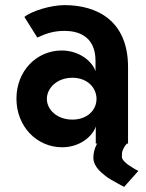

<svg xmlns="http://www.w3.org/2000/svg" viewBox="-20 -558 567 746"><path d="M517.6 106C512.2 103.5 505.4 99.6 498 95.2C490.7 90.8 483.9 86.4 477.5 82C471.2 77.6 465.8 72.3 460.9 66.9C456.1 61.5 453.6 56.2 453.6 51.8C453.6 44.4 453.6 39.1 454.1 35.2C454.6 31.2 456.5 25.4 460 18.6C463.4 11.7 468.3 4.4 474.6 -2.4L395.5 -46.4C360.4 -15.1 342.8 18.6 342.8 54.7C342.8 63.5 344.7 71.8 348.6 80.1C352.5 88.4 357.9 96.2 364.3 103C370.6 109.9 378.4 116.2 386.7 123C395 129.9 403.3 135.7 412.1 140.6L438.5 155.3C447.3 160.2 455.1 164.6 462.4 168ZM261.2 -255.9C320.8 -255.9 355 -215.8 355 -173.8C355 -131.8 320.8 -93.3 261.2 -93.3C201.7 -93.3 162.1 -131.8 162.1 -173.8C162.1 -215.8 201.7 -255.9 261.2 -255.9ZM219.7 -361.8C123 -361.8 43.9 -283.2 43.9 -174.8C43.9 -66.4 123 14.2 221.7 14.2C290 14.2 339.8 -28.3 352.1 -66.4V0H477.5V-148.9V-297.4C477.5 -476.6 358.4 -538.1 230.5 -538.1C178.2 -538.1 103.5 -515.6 74.7 -492.2L125 -412.1C151.4 -423.8 181.6 -438 230.5 -438C279.3 -438 351.1 -420.9 351.1 -321.3V-281.2C338.9 -319.3 288.1 -361.8 219.7 -361.8Z"/></svg>

Font: Tuffy
Style: Bold
Weight: 700
Designer: Thatcher Ulrich, Karoly Barta, Michael Everson
Version: Version 001.270